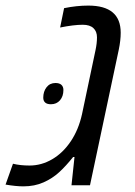

<svg xmlns="http://www.w3.org/2000/svg" viewBox="-54 -660 480 684"><path d="M-34.2 -2.4 -7.8 -76.7Q18.1 -70.3 51.3 -70.3Q93.8 -70.3 132.1 -92.8Q170.4 -115.2 198.2 -156.7Q226.1 -198.2 238.3 -253.9L286.1 -480.5Q291.5 -505.4 291.5 -526.9Q291.5 -547.9 278.8 -559.8Q266.1 -571.8 240.7 -571.8Q209 -571.8 160.2 -562L174.3 -630.9Q218.8 -640.1 260.7 -640.1Q376 -640.1 376 -543.5Q376 -516.1 369.1 -482.9L266.6 0H200.7L211.4 -100.6H206.5Q180.7 -68.4 156.7 -46.4Q132.8 -24.4 101.1 -10.3Q69.3 3.9 29.3 3.9Q2.9 3.9 -34.2 -2.4ZM100.1 -312Q100.1 -334 111.8 -349.1Q123.5 -364.3 143.6 -364.3Q157.7 -364.3 164.8 -357.7Q171.9 -351.1 171.9 -339.4Q171.9 -316.9 159.7 -302.7Q147.5 -288.6 127.4 -288.6Q113.8 -288.6 106.9 -294.7Q100.1 -300.8 100.1 -312Z"/></svg>

Font: Viking Open Sans
Style: Italic
Weight: 400
Italic angle: -12°
Foundry: Ascender Corporation
Version: Version 2.000